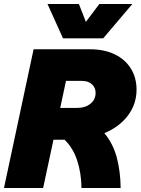

<svg xmlns="http://www.w3.org/2000/svg" viewBox="-27 -946 707 966"><path d="M142 -698H427Q498 -698 550.5 -672.5Q603 -647 631.5 -601Q660 -555 660 -495Q660 -422 616.5 -364.5Q573 -307 498 -276Q541 -225 560 -155.5Q579 -86 580 0H383Q382 -75 361.5 -138Q341 -201 298 -243H242L190 0H-7ZM359 -403Q402 -403 428 -424Q454 -445 454 -479Q454 -505 435.5 -522Q417 -539 386 -539H305L276 -403ZM370 -926 405 -836 473 -926H639L492 -753H290L212 -926Z"/></svg>

Font: Azeret Mono ExtraBold
Style: Italic
Weight: 800
Italic angle: -12°
Designer: Martin Vácha
Foundry: Displaay
Version: Version 1.000; Glyphs 3.0.3, build 3074